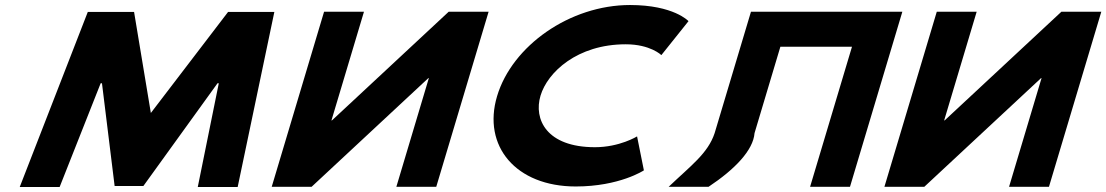

<svg xmlns="http://www.w3.org/2000/svg" viewBox="-20 -749 4431 769"><path d="M772.1 0.1H931.9L1078.8 -701.1H893.4L584.2 -296.5L517 -701.1H331.6L59 0.1H218.8L383.2 -415.5H388.4L439.1 -4.1H554.3L851.2 -415.5H856.3Z M1697.6 -436.1H1695.6L1228.1 -0.9H1068.3L1278 -702.1H1437.8L1307.6 -266.9H1309.7L1777.2 -702.1H1937L1727.3 -0.9H1567.5Z M2362.9 -159.4C2168.5 -159.4 2116.7 -271.6 2144.9 -365.9C2172.9 -459.4 2291.8 -571.6 2486.2 -571.6C2584.9 -571.6 2628.9 -528.3 2628.9 -528.3L2737.6 -664.3C2737.6 -664.3 2678.7 -728.9 2503.4 -728.9C2262.7 -728.9 2031.3 -565.7 1971 -364.2C1911 -163.6 2046.4 -2.1 2286 -2.1C2461.4 -2.1 2558.9 -66.7 2558.9 -66.7L2531.6 -202.7C2531.6 -202.7 2461.6 -159.4 2362.9 -159.4Z M3002.1 -215.9 3105.6 -561.9H3392.4L3224.6 -0.9H3384.4L3594.1 -702.1H3434.3H3147.6H2987.8L2842.3 -215.9C2815.4 -134.3 2746.2 -85 2658.2 -0.9H2818C2923 -70.6 2996.8 -147.1 3002.1 -215.9Z M4151.6 -436.1H4149.6L3682.1 -0.9H3522.3L3732 -702.1H3891.8L3761.6 -266.9H3763.7L4231.2 -702.1H4391L4181.3 -0.9H4021.5Z"/></svg>

Font: Hussar
Style: BdSuprExtOblThree
Weight: 700
Foundry: Cannot Into Space Fonts
Version: Version 2.00